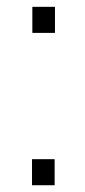

<svg xmlns="http://www.w3.org/2000/svg" viewBox="-20 -548 252 568"><path d="M141.6 0H74.7V-77.1H141.6ZM142.6 -450.7H75.7V-527.8H142.6Z"/></svg>

Font: Franko
Style: Light
Weight: 300
Designer: Google
Version: Version 1.200310; 2013